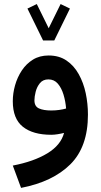

<svg xmlns="http://www.w3.org/2000/svg" viewBox="-20 -668 499 953"><path d="M193.8 -467.3 116.2 -625.5 162.6 -647.9 221.7 -527.8 280.8 -647.9 327.1 -625.5 249.5 -467.3ZM416.5 -99.1Q416.5 61 329.1 147.7Q241.7 234.4 84.5 264.6L43.5 153.8Q147.9 133.8 215.1 93Q282.2 52.2 297.9 -8.3Q282.7 -4.4 265.6 -1.7Q248.5 1 234.4 1Q143.6 1 93.5 -38.8Q43.5 -78.6 43.5 -165.5Q43.5 -204.6 54.7 -244.4Q65.9 -284.2 88.1 -317.9Q110.4 -351.6 143.6 -372.1Q176.8 -392.6 221.2 -392.6Q273.4 -392.6 310.3 -367.4Q347.2 -342.3 370.8 -299.8Q394.5 -257.3 405.5 -205.3Q416.5 -153.3 416.5 -99.1ZM233.9 -119.6Q254.9 -119.6 273.9 -122.3Q293 -125 308.1 -129.4Q305.2 -165.5 295.2 -198.5Q285.2 -231.4 267.1 -252.7Q249 -273.9 220.2 -273.9Q193.4 -273.9 178.2 -255.4Q163.1 -236.8 157 -212.4Q150.9 -188 150.9 -169.9Q150.9 -140.1 173.3 -129.9Q195.8 -119.6 233.9 -119.6Z"/></svg>

Font: Vazirmatn RD SemiBold
Style: Regular
Weight: 600
Designer: Saber Rastikerdar
Foundry: Saber Rastikerdar
Version: Version 32.102